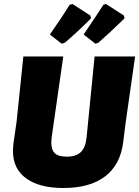

<svg xmlns="http://www.w3.org/2000/svg" viewBox="-20 -930 697 962"><path d="M399 -757Q480 -877 498 -906L511 -910L601 -852L604 -838Q527 -763 473 -716L458 -711ZM230 -757Q298 -855 329 -906L343 -910L433 -852L436 -838Q373 -774 305 -716L289 -711ZM657 -647 610 -319 597 -216Q583 -105 507 -46.5Q431 12 297 12Q178 12 111.5 -36Q45 -84 45 -173Q45 -194 48 -216L63 -319L97 -647H297L239 -243Q237 -223 237 -216Q237 -179 255 -162Q273 -145 314 -145Q361 -145 385 -168Q409 -191 414 -243L454 -647Z"/></svg>

Font: Alegreya Sans Black
Style: Italic
Weight: 900
Italic angle: -7°
Designer: Juan Pablo del Peral
Foundry: Huerta Tipografica
Version: Version 2.007